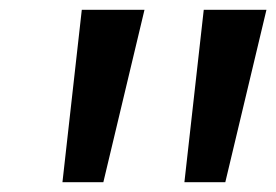

<svg xmlns="http://www.w3.org/2000/svg" viewBox="-20 -844 564 392"><path d="M107.5 -472 147 -824H275L191 -472ZM356.5 -472 396 -824H524L440 -472Z"/></svg>

Font: Merriweather Sans Medium
Style: Italic
Weight: 500
Italic angle: -7.5°
Designer: Eben Sorkin
Foundry: Eben Sorkin
Version: Version 2.001